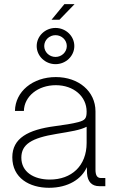

<svg xmlns="http://www.w3.org/2000/svg" viewBox="-20 -894 549 922"><path d="M215.3 7.8C307.6 7.8 372.1 -34.2 397 -91.3L397.9 -62C400.4 -21.5 420.9 0 456.5 0H485.8V-39.1H465.3C446.8 -39.1 438.5 -51.3 438.5 -79.1V-359.4C438.5 -455.1 357.9 -523.9 248 -523.9C136.7 -523.9 53.2 -454.1 51.8 -361.3H94.7C96.2 -431.2 162.1 -484.9 248 -484.9C333.5 -484.9 396 -431.2 396 -357.9C396 -324.2 387.7 -316.4 356 -307.6C326.7 -299.8 289.6 -294.4 243.2 -288.1C114.3 -271 39.1 -230 39.1 -138.7C39.1 -39.1 121.6 7.8 215.3 7.8ZM219.2 -31.7C142.1 -31.7 82.5 -68.4 82.5 -136.7C82.5 -201.2 131.8 -231.4 251.5 -251C320.8 -262.7 362.8 -268.6 396 -285.2V-207.5C396 -97.2 323.2 -31.7 219.2 -31.7ZM246.6 -585.9C296.4 -585.9 336.9 -625 336.9 -672.9C336.9 -720.7 296.4 -759.8 246.6 -759.8C196.8 -759.8 156.2 -720.7 156.2 -672.9C156.2 -625 196.8 -585.9 246.6 -585.9ZM246.6 -620.6C216.8 -620.6 192.4 -644 192.4 -672.9C192.4 -701.7 216.8 -725.1 246.6 -725.1C276.4 -725.1 300.8 -701.7 300.8 -672.9C300.8 -644 276.4 -620.6 246.6 -620.6ZM227.5 -799.3H265.6L337.9 -874H289.1Z"/></svg>

Font: Raveo Display Display ExLight
Style: Regular
Weight: 200
Designer: Jakub Foglar, Rasmus Andersson (Inter)
Foundry: Jakubfoglar.com
Version: Version 1.100;Glyphs 3.2.3 (3260)